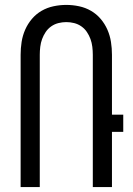

<svg xmlns="http://www.w3.org/2000/svg" viewBox="-20 -762 540 782"><path d="M64 0V-539Q64 -565 68 -591Q72 -617 82.5 -641Q93 -665 110 -685Q127 -705 149.5 -718Q172 -731 198 -736.5Q224 -742 250 -742Q276 -742 302 -736.5Q328 -731 350.5 -718Q373 -705 390 -685Q407 -665 417.5 -641Q428 -617 432 -591Q436 -565 436 -539V-295H482V-225H436V0H358V-539Q358 -555 356 -571.5Q354 -588 348.5 -603Q343 -618 334 -631.5Q325 -645 311.5 -654.5Q298 -664 282 -668Q266 -672 250 -672Q234 -672 218 -668Q202 -664 188.5 -654.5Q175 -645 166 -631.5Q157 -618 151.5 -603Q146 -588 144 -571.5Q142 -555 142 -539V0Z"/></svg>

Font: Huly
Style: Regular
Weight: 400
Designer: Belleve Invis
Foundry: Belleve Invis
Version: Version 33.2.5; ttfautohint (v1.8.4)